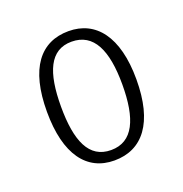

<svg xmlns="http://www.w3.org/2000/svg" viewBox="-74 -786 453 474"><g transform="rotate(-20 152.0 -549.5)"><path d="M151 -380C225 -380 270 -436 270 -550C270 -663 224 -719 153 -719C79 -719 35 -664 35 -550C35 -437 79 -380 151 -380ZM152 -407C94 -407 72 -460 72 -550C72 -640 94 -692 151 -692C209 -692 233 -640 233 -550C233 -460 210 -407 152 -407Z"/></g></svg>

Font: Noto Serif Devanagari Condensed ExtraLight
Style: Regular
Weight: 200
Width: 3
Designer: Universal Thirst, Indian Type Foundry and the Monotype Design Team
Foundry: Monotype Imaging Inc.
Version: Version 2.004